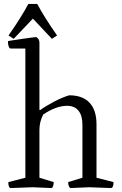

<svg xmlns="http://www.w3.org/2000/svg" viewBox="-20 -949 618 969"><path d="M35 0Q22 0 22 -30L108 -52V-704H34Q28 -704 24 -714.5Q20 -725 20 -741Q20 -742 40 -745Q60 -748 87 -752Q114 -756 136.5 -759Q159 -762 163 -762Q179 -752 179 -734V-395L182 -393Q211 -414 253 -436Q295 -458 329 -468Q397 -468 432 -430.5Q467 -393 467 -322V-52L553 -30Q553 0 539 0L430 -4L338 0Q332 0 328 -8.5Q324 -17 324 -30L396 -52V-319Q396 -366 376 -390.5Q356 -415 319 -415Q263 -415 198 -371Q179 -334 179 -294V-52L251 -30Q251 -17 247.5 -8.5Q244 0 238 0L145 -4ZM49 -753 23 -770Q56 -817 81 -857Q106 -897 123 -929H168Q185 -897 210 -857Q235 -817 268 -770L242 -753L146 -855Z"/></svg>

Font: Mate
Style: Regular
Weight: 400
Designer: Eduardo Rodriguez Tunni
Foundry: Eduardo Rodriguez Tunni
Version: Version 1.003; ttfautohint (v1.8.4.7-5d5b);gftools[0.9.24]